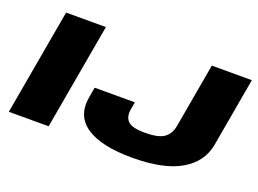

<svg xmlns="http://www.w3.org/2000/svg" viewBox="-102 -909 1542 1149"><g transform="rotate(20 669.5 -334.5)"><path d="M26.5 0H280L399 -675H145.5ZM812.5 6Q1014 6 1122.5 -58Q1231 -122 1251 -235L1328.5 -675H1073.5L1001 -263.5Q991.5 -211.5 955.2 -186Q919 -160.5 833.5 -160.5Q748 -160.5 722.8 -189.8Q697.5 -219 709 -272.5L716 -311H460L450 -254.5Q424 -125 518.8 -59.5Q613.5 6 812.5 6Z"/></g></svg>

Font: Anybody Expanded Black
Style: Italic
Weight: 900
Width: 7
Italic angle: -10°
Version: Version 1.113;gftools[0.9.25]